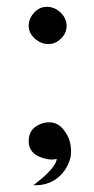

<svg xmlns="http://www.w3.org/2000/svg" viewBox="-20 -451 276 562"><path d="M64 -375Q64 -396 79.5 -413.5Q95 -431 117 -431Q140 -431 157.5 -414Q175 -397 175 -375Q175 -354 158.5 -338Q142 -322 122 -322Q100 -322 82 -338Q64 -354 64 -375ZM78 91Q96 77 111 64Q145 32 146 14Q140 16 132 16Q126 16 120 15Q64 5 64 -38Q64 -71 92 -85Q107 -93 124 -93Q152 -93 170 -66Q188 -42 188 -8Q188 5 185 15Q173 54 140 76Q114 91 87 91Q83 91 78 91Z"/></svg>

Font: New Athena Unicode
Style: Regular
Weight: 400
Designer: J. Rusten 1997; rev. by R. Hancock 2001, 2002, rev. by D. Mastronarde 2002-2021
Foundry: GreekKeys New Athena Unicode
Version: Version 5.008